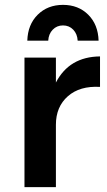

<svg xmlns="http://www.w3.org/2000/svg" viewBox="-20 -773 443 793"><path d="M179.2 -605H92.8Q94.7 -671.4 135.7 -712.2Q176.8 -752.9 240.2 -752.9Q303.7 -752.9 344.5 -712.2Q385.3 -671.4 387.2 -605H300.8Q299.3 -632.8 282.5 -650.4Q265.6 -668 240.2 -668Q214.8 -668 197.8 -650.4Q180.7 -632.8 179.2 -605ZM210.9 -432.1Q266.1 -538.6 393.1 -540V-414.1Q309.6 -418.9 260.3 -375.5Q210.9 -332 210.9 -257.8V0H81.1V-535.2H210.9Z"/></svg>

Font: Montserrat-Arabic Medium
Style: Regular
Weight: 500
Designer: Mohamed Gaber
Foundry: Kief Type Foundry
Version: Version 5.008;PS 005.008;hotconv 1.0.88;makeotf.lib2.5.64775